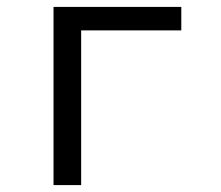

<svg xmlns="http://www.w3.org/2000/svg" viewBox="-20 -536 640 556"><path d="M135 -516H505V-448H215V0H135Z"/></svg>

Font: PlemolJP35 Console
Style: Regular
Weight: 400
Version: v2.0.3; ttfautohint (v1.8.4.7-5d5b-dirty) -l 6 -r 45 -G 200 